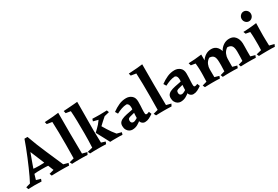

<svg xmlns="http://www.w3.org/2000/svg" viewBox="64 -1766 4047 2795"><g transform="rotate(-30 2087.5 -368.0)"><path d="M384 -664Q443 -499 510.5 -345.5Q578 -192 635 -59L713 -38L700 0Q669 -2 630.5 -2.5Q592 -3 561 -3Q543 -3 513.5 -2.5Q484 -2 455 -1.5Q426 -1 408 0L394 -38L472 -59Q442 -136 396.5 -246.5Q351 -357 299 -481ZM384 -664Q377 -646 370.5 -631Q364 -616 357 -595Q350 -574 342 -538Q323 -486 299.5 -421.5Q276 -357 251.5 -290.5Q227 -224 207 -163.5Q187 -103 176 -59L250 -38L237 0Q173 -3 119 -3Q69 -3 15 0L2 -38L76 -59Q95 -94 120.5 -147.5Q146 -201 174.5 -266Q203 -331 232 -401Q261 -471 287 -538.5Q313 -606 333 -664ZM477 -225V-147Q434 -152 395.5 -153Q357 -154 325 -154Q291 -154 258.5 -153Q226 -152 187 -147V-224Q226 -219 258.5 -217Q291 -215 325 -215Q357 -215 395.5 -217Q434 -219 477 -225Z M947 -745Q946 -575 946.5 -398.5Q947 -222 950 -58L1029 -37L1010 0Q992 -1 976.5 -1.5Q961 -2 939.5 -2.5Q918 -3 881 -3Q848 -3 826.5 -2.5Q805 -2 788 -1.5Q771 -1 750 0L731 -37L810 -58Q812 -165 812.5 -277.5Q813 -390 811.5 -492.5Q810 -595 806 -672L720 -686L710 -725Q733 -727 772 -729Q811 -731 857.5 -735Q904 -739 947 -745Z M1266 -745Q1266 -720 1266 -665Q1266 -610 1265.5 -540Q1265 -470 1264.5 -397.5Q1264 -325 1264 -264L1269 -58L1337 -37L1322 0Q1285 -2 1255.5 -2.5Q1226 -3 1191 -3Q1151 -3 1118.5 -2.5Q1086 -2 1053 0L1036 -37L1122 -58Q1128 -171 1128 -293Q1128 -405 1126 -501.5Q1124 -598 1118 -673L1038 -686L1029 -727Q1046 -728 1076 -730Q1106 -732 1141 -734.5Q1176 -737 1209 -739.5Q1242 -742 1266 -745ZM1274 -219Q1300 -245 1321 -264.5Q1342 -284 1362 -307Q1382 -330 1405 -363L1322 -384L1334 -421Q1365 -420 1394.5 -419Q1424 -418 1460 -418Q1525 -418 1577 -421L1591 -384L1508 -364Q1470 -331 1445.5 -309Q1421 -287 1400.5 -266.5Q1380 -246 1352 -219L1387 -272Q1418 -221 1438.5 -187Q1459 -153 1480 -124Q1501 -95 1531 -58L1608 -37L1598 0Q1570 -2 1545.5 -2Q1521 -2 1492 -2Q1464 -2 1439.5 -2Q1415 -2 1391 0Q1362 -52 1335.5 -105Q1309 -158 1274 -219Z M1907 -436Q1960 -436 1999 -403.5Q2038 -371 2038 -305Q2038 -262 2036.5 -233Q2035 -204 2033.5 -181.5Q2032 -159 2032 -135Q2032 -107 2035.5 -95.5Q2039 -84 2055 -84Q2069 -84 2097 -97L2115 -53Q2079 -28 2046 -11.5Q2013 5 1976 5Q1945 5 1922 -19.5Q1899 -44 1899 -97Q1899 -146 1903.5 -193.5Q1908 -241 1908 -278Q1908 -309 1899 -328Q1890 -347 1869 -354Q1823 -352 1781 -337Q1739 -322 1695 -299L1669 -342Q1726 -384 1784.5 -410Q1843 -436 1907 -436ZM1978 -279 1918 -196Q1896 -191 1879 -186Q1862 -181 1848 -178Q1814 -171 1801 -160.5Q1788 -150 1788 -124Q1788 -103 1799 -91Q1810 -79 1829 -79Q1852 -79 1887.5 -100.5Q1923 -122 1948 -155L1967 -114Q1951 -94 1921.5 -65Q1892 -36 1851 -13.5Q1810 9 1761 9Q1736 9 1712.5 -4.5Q1689 -18 1673.5 -45Q1658 -72 1658 -112Q1658 -154 1683.5 -177.5Q1709 -201 1753 -214Q1797 -227 1850 -236Q1886 -242 1917 -251.5Q1948 -261 1978 -279Z M2359 -745Q2358 -575 2358.5 -398.5Q2359 -222 2362 -58L2441 -37L2422 0Q2404 -1 2388.5 -1.5Q2373 -2 2351.5 -2.5Q2330 -3 2293 -3Q2260 -3 2238.5 -2.5Q2217 -2 2200 -1.5Q2183 -1 2162 0L2143 -37L2222 -58Q2224 -165 2224.5 -277.5Q2225 -390 2223.5 -492.5Q2222 -595 2218 -672L2132 -686L2122 -725Q2145 -727 2184 -729Q2223 -731 2269.5 -735Q2316 -739 2359 -745Z M2720 -436Q2773 -436 2812 -403.5Q2851 -371 2851 -305Q2851 -262 2849.5 -233Q2848 -204 2846.5 -181.5Q2845 -159 2845 -135Q2845 -107 2848.5 -95.5Q2852 -84 2868 -84Q2882 -84 2910 -97L2928 -53Q2892 -28 2859 -11.5Q2826 5 2789 5Q2758 5 2735 -19.5Q2712 -44 2712 -97Q2712 -146 2716.5 -193.5Q2721 -241 2721 -278Q2721 -309 2712 -328Q2703 -347 2682 -354Q2636 -352 2594 -337Q2552 -322 2508 -299L2482 -342Q2539 -384 2597.5 -410Q2656 -436 2720 -436ZM2791 -279 2731 -196Q2709 -191 2692 -186Q2675 -181 2661 -178Q2627 -171 2614 -160.5Q2601 -150 2601 -124Q2601 -103 2612 -91Q2623 -79 2642 -79Q2665 -79 2700.5 -100.5Q2736 -122 2761 -155L2780 -114Q2764 -94 2734.5 -65Q2705 -36 2664 -13.5Q2623 9 2574 9Q2549 9 2525.5 -4.5Q2502 -18 2486.5 -45Q2471 -72 2471 -112Q2471 -154 2496.5 -177.5Q2522 -201 2566 -214Q2610 -227 2663 -236Q2699 -242 2730 -251.5Q2761 -261 2791 -279Z M3338 -435Q3399 -435 3435.5 -392Q3472 -349 3476 -278Q3478 -260 3477 -222.5Q3476 -185 3475.5 -140.5Q3475 -96 3475 -58L3549 -37L3535 0Q3508 -2 3474.5 -2.5Q3441 -3 3405 -3Q3371 -3 3340 -2Q3309 -1 3283 0L3269 -37L3343 -58Q3344 -92 3345 -114.5Q3346 -137 3346.5 -159.5Q3347 -182 3346 -214Q3345 -287 3321.5 -313.5Q3298 -340 3251 -340Q3207 -311 3190 -268.5Q3173 -226 3174 -190L3137 -232Q3144 -290 3171 -335.5Q3198 -381 3241.5 -408Q3285 -435 3338 -435ZM3174 -438Q3174 -405 3174 -383.5Q3174 -362 3174 -341Q3174 -320 3173 -286L3175 -58L3248 -37L3235 0Q3202 -2 3170 -2.5Q3138 -3 3103 -3Q3068 -3 3040.5 -2Q3013 -1 2983 0L2967 -37L3042 -58Q3043 -97 3044 -121.5Q3045 -146 3045.5 -166Q3046 -186 3046 -211Q3046 -241 3045.5 -262.5Q3045 -284 3043 -307.5Q3041 -331 3038 -366L2964 -378L2952 -420Q3002 -422 3055.5 -425.5Q3109 -429 3174 -438ZM3641 -435Q3703 -435 3739.5 -392Q3776 -349 3780 -278Q3781 -260 3780 -222.5Q3779 -185 3778.5 -140.5Q3778 -96 3779 -58L3853 -37L3838 0Q3811 -2 3777.5 -2.5Q3744 -3 3708 -3Q3674 -3 3643.5 -2Q3613 -1 3587 0L3573 -37L3646 -58Q3648 -92 3648.5 -114.5Q3649 -137 3649.5 -159.5Q3650 -182 3650 -214Q3649 -287 3625.5 -313.5Q3602 -340 3554 -340Q3511 -311 3493.5 -268.5Q3476 -226 3476 -190L3440 -232Q3447 -290 3474.5 -335.5Q3502 -381 3545 -408Q3588 -435 3641 -435Z M4095 -435Q4094 -377 4092.5 -324Q4091 -271 4091 -228Q4091 -191 4092.5 -143Q4094 -95 4095 -58L4175 -37L4158 0Q4132 -2 4105.5 -2.5Q4079 -3 4026 -3Q3977 -3 3949.5 -2Q3922 -1 3891 0L3875 -37L3960 -58Q3962 -108 3962.5 -145Q3963 -182 3962 -226Q3962 -249 3961.5 -267Q3961 -285 3960 -307.5Q3959 -330 3956 -365L3885 -378L3870 -416Q3893 -417 3929.5 -419Q3966 -421 4009 -425Q4052 -429 4095 -435ZM4020 -509Q3988 -509 3965 -533Q3942 -557 3942 -592Q3942 -625 3965 -649Q3988 -673 4020 -673Q4052 -673 4075 -649Q4098 -625 4098 -592Q4098 -557 4075 -533Q4052 -509 4020 -509Z"/></g></svg>

Font: Alkalami
Style: Regular
Weight: 400
Designer: Becca Hirsbrunner Spalinger
Foundry: SIL International
Version: Version 2.000